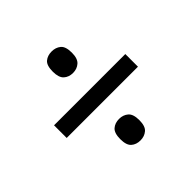

<svg xmlns="http://www.w3.org/2000/svg" viewBox="-134 -749 783 783"><g transform="rotate(-45 257.5 -357.5)"><path d="M52 -321V-394H463V-321ZM258 -101Q234 -101 218.5 -114.5Q203 -128 203 -163Q203 -198 218.5 -211.5Q234 -225 258 -225Q281 -225 297 -211.5Q313 -198 313 -163Q313 -128 297 -114.5Q281 -101 258 -101ZM258 -490Q234 -490 218.5 -504Q203 -518 203 -552Q203 -588 218.5 -601Q234 -614 258 -614Q281 -614 297 -601Q313 -588 313 -552Q313 -518 297 -504Q281 -490 258 -490Z"/></g></svg>

Font: Noto Serif Khmer SemiCondensed ExtraBold
Style: Regular
Weight: 800
Width: 4
Designer: Danh Hong and the Monotype Design Team
Foundry: Monotype Imaging Inc.
Version: Version 2.004